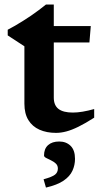

<svg xmlns="http://www.w3.org/2000/svg" viewBox="-20 -574 444 846"><path d="M217 -144Q217 -110 237.8 -94Q258.5 -78 301 -78Q321 -78 344.5 -82Q368 -86 395 -93.5V-55.5Q356 -30.5 326 -15.8Q296 -1 272.2 5.2Q248.5 11.5 227 11.5Q185.5 11.5 154 -2.5Q122.5 -16.5 105 -45Q87.5 -73.5 87.5 -117V-370L14 -418V-443Q29.5 -451 46.5 -460.8Q63.5 -470.5 81.2 -481.8Q99 -493 116.8 -505Q134.5 -517 151 -529.5Q167.5 -542 182.5 -554H217V-445.5ZM164.5 -387 165.5 -459H380L374 -387ZM172 216Q210 205.5 222.5 195.5Q235 185.5 235 168.5Q235 155 225.8 146.5Q216.5 138 204.2 132.2Q192 126.5 183 121.8Q174 117 174 111Q174 81.5 191.8 65.5Q209.5 49.5 241 49.5Q271.5 49.5 291 68.5Q310.5 87.5 310.5 126Q310.5 153.5 299.2 178.2Q288 203 260.2 222Q232.5 241 182.5 252.5Z"/></svg>

Font: Newsreader SemiBold
Style: Regular
Weight: 600
Designer: Hugues Gentile
Foundry: Production Type
Version: Version 1.003